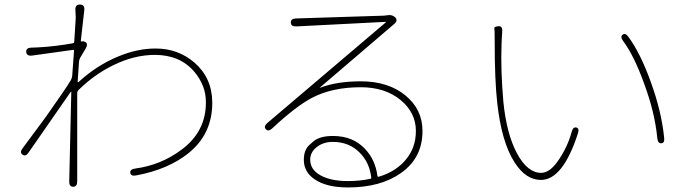

<svg xmlns="http://www.w3.org/2000/svg" viewBox="-20 -794 3040 843"><path d="M301 26Q283 26 284 1L293 -389Q293 -394 290 -390L106 -125Q93 -105 79 -115Q65 -125 80 -144L180 -279Q187 -289 194 -299Q265 -399 291 -442Q296 -451 297 -461L305 -571Q305 -576 300 -575L121 -550Q97 -547 95 -566Q94 -584 118 -585H124Q136 -585 148 -586Q222 -590 300 -604Q306 -605 306 -611L312 -707Q313 -718 312 -729L311 -750Q310 -775 331 -774Q353 -774 350 -749L335 -616Q334 -611 339 -612Q348 -615 358 -607Q367 -598 355 -579L333 -542Q328 -534 327 -524L321 -436Q321 -431 325 -434Q406 -508 499 -546Q583 -581 663 -581Q762 -581 834 -519Q911 -452 912 -345Q913 -206 807 -121Q718 -50 579 -24Q555 -19 552 -35Q550 -51 574 -54Q686 -69 776 -136Q885 -216 884 -346Q884 -418 834 -478Q771 -553 660 -553Q570 -553 478 -508Q394 -467 325 -399Q319 -393 319 -385V2Q319 26 301 26Z M1508 29Q1413 29 1361 -7Q1314 -39 1314 -92Q1314 -136 1339 -158Q1348 -166 1357 -174Q1385 -197 1442 -197Q1529 -197 1582 -141Q1628 -93 1637 -22Q1638 -17 1643 -18Q1717 -40 1760 -91Q1806 -144 1806 -219Q1806 -300 1738 -355.5Q1670 -411 1564 -411Q1438 -411 1349 -364Q1279 -327 1176 -231Q1158 -214 1147 -227Q1136 -239 1155 -255L1673 -695Q1677 -698 1672 -698L1281 -678Q1257 -677 1257 -695Q1256 -712 1280 -713L1658 -725Q1669 -725 1680 -727Q1701 -731 1715 -718Q1729 -704 1710 -688L1385 -410Q1381 -407 1386 -409Q1460 -437 1564 -437Q1684 -437 1759.5 -375.5Q1835 -314 1835 -219Q1835 -100 1740 -34Q1651 29 1508 29ZM1507 1Q1561 1 1606 -9Q1611 -10 1610 -15Q1602 -82 1558 -125Q1512 -171 1441 -171Q1400 -171 1371 -148.5Q1342 -126 1342 -93Q1342 -49 1387.5 -24Q1433 1 1507 1Z M2355 -4Q2289 -4 2240 -80Q2182 -169 2163 -344Q2152 -443 2152 -606Q2152 -667 2150.5 -671.5Q2149 -676 2168 -679Q2187 -681 2185 -655L2183 -621Q2182 -609 2182 -597Q2178 -487 2190 -348Q2204 -206 2250 -120.5Q2296 -35 2356 -35Q2396 -35 2435 -95Q2473 -152 2490 -215Q2496 -238 2511 -234Q2525 -230 2517 -207Q2451 -4 2355 -4ZM2884 -165Q2869 -163 2866 -187Q2855 -302 2807 -430Q2764 -549 2716 -614Q2702 -633 2714 -642Q2726 -651 2740 -631Q2793 -558 2837 -435Q2884 -307 2896 -190Q2899 -166 2884 -165Z"/></svg>

Font: Resource Han Rounded KR ExtraLight
Style: Regular
Weight: 250
Designer: Cyano Hao (round all glyphs); Ryoko NISHIZUKA 西塚涼子 (kana, bopomofo & ideographs); Paul D. Hunt (Latin, Greek & Cyrillic)
Foundry: Cyano Hao
Version: 0.990